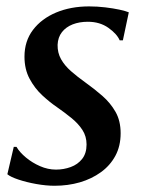

<svg xmlns="http://www.w3.org/2000/svg" viewBox="-20 -570 448 600"><path d="M364 -444H354Q345.5 -464 318.8 -483Q292 -502 254.5 -502Q228 -502 207 -493.8Q186 -485.5 173.5 -469.5Q161 -453.5 160 -430Q159.5 -405 170.8 -385Q182 -365 202 -347.5Q222 -330 246.5 -312.5Q274.5 -292.5 299.8 -270.5Q325 -248.5 341 -220.5Q357 -192.5 357 -153.5Q357 -113.5 340.5 -83Q324 -52.5 295.2 -31.8Q266.5 -11 229.5 -0.2Q192.5 10.5 150.5 10.5Q124 10.5 93.2 5Q62.5 -0.5 37.8 -8.8Q13 -17 3 -25.5L23 -111H31.5Q41.5 -94 61 -77.8Q80.5 -61.5 105 -50.8Q129.5 -40 155 -40Q179 -40 201 -48Q223 -56 236.8 -73.5Q250.5 -91 250.5 -118.5Q250.5 -144 237.5 -164Q224.5 -184 203.2 -201.2Q182 -218.5 157.5 -235.5Q135.5 -250.5 112 -272.2Q88.5 -294 72.5 -323.8Q56.5 -353.5 56.5 -393Q56.5 -441.5 83 -476.5Q109.5 -511.5 155.2 -530.8Q201 -550 258.5 -550Q284 -550 309 -547Q334 -544 353.5 -539.8Q373 -535.5 382.5 -531.5Z"/></svg>

Font: Merriweather 60pt Medium
Style: Italic
Weight: 500
Italic angle: -7.8°
Version: Version 2.101